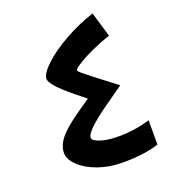

<svg xmlns="http://www.w3.org/2000/svg" viewBox="-131 -798 809 906"><g transform="rotate(-20 274.0 -345.0)"><path d="M331.1 9.8Q264.6 9.8 208.5 -10.3Q152.3 -30.3 118.7 -62.5Q85 -94.7 85 -127Q85 -155.8 101.8 -182.9Q118.7 -210 155.8 -241.2Q192.9 -272.5 278.8 -330.1L227.5 -371.6Q127 -452.6 127 -483.9Q127 -509.8 171.1 -551.8Q215.3 -593.8 287.4 -634.3Q359.4 -674.8 437 -700.2L474.1 -575.2Q429.2 -560.5 384.5 -540.3Q339.8 -520 307.9 -500Q275.9 -480 275.9 -474.1Q275.9 -469.2 289.6 -456.8Q303.2 -444.3 443.8 -336.9Q328.6 -256.8 295.2 -230Q261.7 -203.1 244.9 -183.6Q228 -164.1 228 -151.9Q228 -136.7 264.2 -124.8Q300.3 -112.8 353 -112.8Q439 -112.8 513.2 -136.2V-14.2Q442.4 9.8 331.1 9.8Z"/></g></svg>

Font: Droid Arabic Kufi
Style: Bold
Weight: 700
Designer: Pascal Zoghbi
Foundry: Irfont.ir
Version: Version 1.00 February 28, 2013, initial release